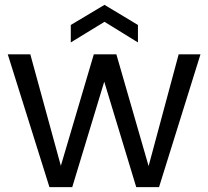

<svg xmlns="http://www.w3.org/2000/svg" viewBox="-20 -772 860 792"><path d="M184 0H278L410 -435L542 0H636L807 -548H717L593 -87L460 -548H367L231 -88L105 -548H12ZM549 -669 411 -752 272 -669V-597L411 -682L549 -597Z"/></svg>

Font: Matrixport Regular
Style: Regular
Weight: 400
Designer: Ninad Kale (Devanagari), Jonny Pinhorn (Latin)
Foundry: Indian Type Foundry
Version: Version 3.200;PS 1.000;hotconv 16.6.54;makeotf.lib2.5.65590